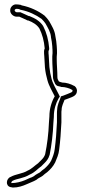

<svg xmlns="http://www.w3.org/2000/svg" viewBox="-20 -713 406 863"><path d="M26 -668C24 -653 39 -638 55 -638H67C79 -632 91 -628 104 -621H107C128 -613 146 -602 157 -585C170 -559 178 -530 181 -495C179 -491 178 -487 178 -483C178 -476 178 -468 179 -461L182 -410C184 -389 188 -371 193 -353C200 -326 215 -303 226 -280C212 -256 202 -225 202 -189C201 -180 201 -171 200 -162C198 -111 192 -64 183 -20C180 -10 174 -2 167 5L151 21C135 32 123 46 104 54C82 68 51 69 28 82C8 89 3 122 27 128C29 128 31 129 33 129C34 129 36 130 38 130C62 130 82 123 100 115L121 106C129 103 137 99 144 95C152 87 163 84 172 77C178 71 185 66 192 61C206 49 219 35 228 17C235 0 244 -19 246 -41C251 -79 254 -121 256 -163V-206C256 -210 256 -215 257 -219C257 -236 265 -250 270 -264C276 -266 281 -268 289 -271C307 -278 326 -283 326 -306C326 -315 319 -326 311 -328C299 -335 278 -342 259 -342C256 -343 254 -344 252 -344C249 -345 243 -347 243 -350C240 -355 238 -359 238 -367C238 -394 235 -421 235 -446V-458C236 -468 237 -479 236 -489C236 -495 235 -500 235 -506C234 -521 232 -536 229 -550C226 -577 212 -598 201 -618C195 -627 188 -635 180 -643C152 -664 117 -681 77 -689L74 -691L60 -693H56C41 -696 26 -682 26 -668ZM31 110C30 107 33 102 35 101L36 100L38 99C55 90 85 89 113 72C138 61 149 46 162 37L164 36L181 19C189 11 198 0 202 -14V-15L203 -16C212 -61 218 -111 220 -161C221 -172 221 -179 222 -187V-188V-189C222 -221 231 -249 243 -270L249 -279L244 -289C232 -314 218 -335 212 -358C207 -376 204 -393 202 -412L199 -463V-464C198 -469 198 -476 198 -483C198 -484 198 -484 199 -486L201 -491V-497C198 -534 189 -566 175 -594L174 -595V-596C160 -618 137 -631 114 -640L111 -641H109C95 -648 86 -651 76 -656L72 -658H55C50 -658 46 -664 46 -665V-667V-668C46 -670 51 -673 52 -673H54H59L67 -672L69 -670L73 -669C109 -662 142 -646 167 -628C174 -621 180 -614 184 -608C196 -587 207 -569 209 -548V-547V-546C212 -533 214 -518 215 -505C215 -496 216 -493 216 -489V-488V-487C217 -480 216 -470 215 -460V-459V-446C215 -419 218 -393 218 -367C218 -357 224 -344 228 -336C236 -324 244 -326 246 -325L249 -324H250C251 -324 252 -323 253 -323L256 -322H259C273 -322 292 -316 301 -311L303 -309H305C306 -308 306 -306 306 -306C306 -299 304 -299 282 -290C274 -287 269 -285 264 -283L254 -280L251 -271C247 -260 238 -242 237 -221C236 -213 236 -210 236 -206V-163C234 -120 231 -81 226 -43C224 -25 217 -7 210 9C203 23 191 35 180 45C173 50 166 55 159 62C155 65 142 70 132 79C126 83 120 85 114 87L92 97C75 104 53 110 31 110Z"/></svg>

Font: Scribbler
Style: Clr
Weight: 400
Designer: Mew Too
Foundry: Cannot Into Space Fonts
Version: Version 1.001